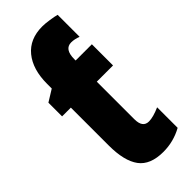

<svg xmlns="http://www.w3.org/2000/svg" viewBox="-251 -804 853 853"><g transform="rotate(-45 175.5 -377.5)"><path d="M60 -569V-540L5 -506V-420H60V-182Q60 -85 95 -37.5Q130 10 212 10Q276 10 332 -21V-150Q289 -131 262 -131Q223 -131 223 -184V-420H325V-553H223V-561Q223 -624 266 -624Q286 -624 310 -615V-753Q296 -757 269.5 -761Q243 -765 225 -765Q146 -765 103 -712.5Q60 -660 60 -569Z"/></g></svg>

Font: Noto Sans Display Condensed Black
Style: Regular
Weight: 900
Width: 3
Designer: Monotype Design team
Foundry: Monotype Imaging Inc.
Version: 1.000